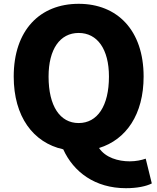

<svg xmlns="http://www.w3.org/2000/svg" viewBox="-20 -778 826 1008"><path d="M393 -132C295 -132 235 -221 235 -376C235 -520 295 -605 393 -605C491 -605 552 -520 552 -376C552 -221 491 -132 393 -132ZM641 210C700 210 748 200 777 185L745 55C722 63 693 69 661 69C601 69 534 50 500 -1C643 -45 734 -178 734 -376C734 -619 596 -758 393 -758C190 -758 52 -620 52 -376C52 -166 154 -29 312 6C366 125 479 210 641 210Z"/></svg>

Font: Source Han Sans HK Heavy
Style: Regular
Weight: 900
Designer: Ryoko NISHIZUKA 西塚涼子 (kana, bopomofo & ideographs); Paul D. Hunt (Latin, Greek & Cyrillic); Sandoll Communications 산돌커뮤니
Foundry: Adobe
Version: Version 2.000;hotconv 1.0.107;makeotfexe 2.5.65593